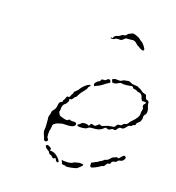

<svg xmlns="http://www.w3.org/2000/svg" viewBox="-123 -750 792 862"><g transform="rotate(20 273.5 -319.0)"><path d="M330 -21Q335 -24 346 -23.5Q357 -23 358 -21Q359 -19 355 -14.5Q351 -10 345.5 -5Q340 0 336 3Q327 7 307 10.5Q287 14 286 12Q285 10 278 10Q266 10 266 6Q266 4 262 -2Q259 -9 261 -9L264 -8Q266 -7 284 -7.5Q302 -8 310 -13.5Q318 -19 321 -19Q324 -19 330 -21ZM172 -47Q176 -53 188 -46Q195 -42 196 -41Q197 -40 196 -36Q195 -30 197 -30Q199 -30 205 -30Q223 -28 240 -10Q254 5 246 8Q243 9 239 6Q235 3 234 -1Q233 -5 230.5 -6Q228 -7 227 -5Q222 2 213 -7Q208 -13 204 -13Q198 -13 195 -20Q193 -25 187.5 -27.5Q182 -30 175 -36Q171 -41 170.5 -42.5Q170 -44 172 -47ZM519 -122Q532 -118 522 -104Q516 -96 507 -95Q499 -94 496 -88.5Q493 -83 485 -82Q472 -79 472 -73Q472 -66 465 -65Q460 -64 459 -64Q458 -64 454 -58Q448 -45 440 -45Q437 -45 433 -41Q427 -36 413 -29Q399 -22 395 -22Q388 -22 388 -36Q388 -41 388.5 -42.5Q389 -44 394 -45Q399 -47 403 -50Q407 -53 409 -53Q411 -53 416.5 -57.5Q422 -62 427.5 -64.5Q433 -67 436 -71Q439 -75 443 -76Q455 -78 464 -91Q470 -98 477 -100Q482 -101 485 -103.5Q488 -106 492 -103.5Q496 -101 499.5 -105Q503 -109 509 -116Q515 -123 519 -122ZM257 -366Q267 -371 267 -366Q267 -362 263.5 -360.5Q260 -359 259 -353Q258 -347 252 -340Q234 -318 230 -309Q226 -297 221 -295Q218 -294 215 -288Q209 -277 202 -278Q198 -278 198 -277.5Q198 -277 199 -273Q201 -269 198.5 -265Q196 -261 194 -256.5Q192 -252 187 -249Q182 -246 179 -237.5Q176 -229 177 -223Q178 -216 176 -212Q174 -208 178 -202Q182 -196 182 -195Q182 -192 201 -187Q221 -182 224 -186Q229 -193 236 -189Q241 -187 247 -188Q258 -190 263 -186Q268 -181 262 -173Q254 -163 222 -163Q204 -163 201 -161Q198 -159 191 -158Q186 -157 177 -151.5Q168 -146 167 -142.5Q166 -139 166 -131.5Q166 -124 164 -118.5Q162 -113 162.5 -97Q163 -81 167 -78Q173 -74 170.5 -68Q168 -62 161 -62Q158 -62 155 -65Q152 -68 152 -71Q152 -74 145.5 -87.5Q139 -101 140.5 -111Q142 -121 140.5 -133Q139 -145 139 -152Q139 -159 137.5 -165Q136 -171 139 -178Q142 -185 142 -192.5Q142 -200 148 -206Q158 -217 158 -231Q159 -251 170 -253Q175 -255 174 -258Q173 -261 176 -265Q179 -269 181 -275.5Q183 -282 184.5 -284Q186 -286 189 -285Q196 -283 199 -294Q200 -298 203 -302Q206 -306 206 -310.5Q206 -315 215 -322.5Q224 -330 226 -336Q229 -342 240 -353Q251 -364 257 -366ZM327 -417Q332 -423 338 -421Q341 -421 343.5 -416.5Q346 -412 345 -409Q344 -407 336 -402.5Q328 -398 326 -396Q324 -393 312 -385Q300 -377 296 -376Q292 -375 288 -372Q283 -367 280 -375Q278 -379 281 -384Q283 -387 288 -392Q293 -397 295 -397Q297 -397 299.5 -399.5Q302 -402 302 -405Q302 -411 316 -411Q323 -411 327 -417ZM416 -443Q424 -446 433 -440Q441 -436 454 -436Q467 -436 470.5 -433.5Q474 -431 479 -429.5Q484 -428 490 -423Q496 -418 500 -417Q512 -414 514 -413Q516 -412 517 -407Q521 -392 527 -392Q538 -392 538 -379Q538 -372 542.5 -363Q547 -354 547 -343Q547 -332 541.5 -327Q536 -322 537 -315Q538 -308 535.5 -299Q533 -290 528 -287Q518 -279 518 -274Q518 -271 516 -268.5Q514 -266 511 -266.5Q508 -267 504.5 -262Q501 -257 496 -257Q493 -257 489 -254.5Q485 -252 485 -250Q485 -249 477.5 -241Q470 -233 464 -234Q452 -236 446 -224Q440 -214 434 -216Q426 -219 418 -212Q413 -209 410.5 -208.5Q408 -208 400 -211Q397 -213 395 -212Q393 -211 387 -205Q373 -191 344 -190Q324 -189 319.5 -183Q315 -177 292 -175Q279 -174 275 -176Q268 -181 277 -185Q283 -189 286.5 -193.5Q290 -198 301.5 -198.5Q313 -199 316.5 -196Q320 -193 322.5 -196Q325 -199 325 -201Q325 -203 328.5 -205.5Q332 -208 337 -205Q344 -203 347 -203.5Q350 -204 356 -210Q365 -220 369.5 -215Q374 -210 391 -219Q404 -225 416 -226Q434 -227 436 -236Q438 -245 453 -245Q458 -245 462 -251Q466 -257 469 -257Q479 -257 485 -267Q488 -274 498 -283.5Q508 -293 515 -304.5Q522 -316 521 -324.5Q520 -333 522.5 -341Q525 -349 522 -353Q515 -363 522 -370Q528 -376 527.5 -378.5Q527 -381 517 -381Q510 -380 508 -381Q506 -382 504 -386Q501 -391 499 -398Q497 -405 490.5 -409Q484 -413 480 -412Q476 -411 471 -415Q466 -419 459 -418.5Q452 -418 450 -423Q446 -430 434 -426Q426 -424 413 -423Q400 -422 395 -423.5Q390 -425 385.5 -422Q381 -419 380 -419Q379 -419 375 -416Q368 -412 360 -412Q352 -412 352 -417Q352 -419 350 -421Q345 -425 355 -430Q361 -433 374 -432Q387 -431 392 -435.5Q397 -440 404.5 -441Q412 -442 416 -443ZM362 -650Q367 -654 386 -647Q398 -643 402.5 -638.5Q407 -634 413 -631Q421 -627 430.5 -614.5Q440 -602 438 -598Q435 -590 418 -600Q409 -606 407 -606Q405 -606 396 -614Q384 -625 375 -623Q370 -622 357 -621L343 -620L335 -612Q326 -604 320 -605Q304 -606 298 -601Q294 -597 286.5 -596.5Q279 -596 279 -599Q278 -601 279 -601.5Q280 -602 283 -601Q285 -600 286.5 -600.5Q288 -601 288.5 -602Q289 -603 289 -606Q292 -614 307 -618Q314 -620 318.5 -625Q323 -630 329 -630Q339 -630 343 -638Q346 -643 352 -645Q358 -647 362 -650Z"/></g></svg>

Font: TT2020 Style D
Style: Italic
Weight: 400
Italic angle: -15°
Version: Version 0.2.000